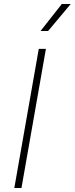

<svg xmlns="http://www.w3.org/2000/svg" viewBox="-20 -946 376 966"><path d="M175 -700H211L88 0H52ZM291 -926H336L222 -790H184Z"/></svg>

Font: Bai Jamjuree ExtraLight
Style: Italic
Weight: 275
Italic angle: -10°
Version: Version 1.000; ttfautohint (v1.6)